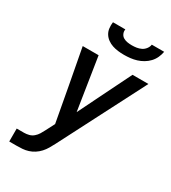

<svg xmlns="http://www.w3.org/2000/svg" viewBox="-226 -1068 1052 1182"><g transform="rotate(30 300.0 -477.5)"><path d="M34 0V-92H86Q103 -92 120.5 -96.5Q138 -101 152 -113Q166 -125 175.5 -140.5Q185 -156 193 -172L225 -234L179 -485L132 -735H245L303 -364L486 -735H599L288 -130Q278 -111 267 -92Q256 -73 241 -56.5Q226 -40 207.5 -28Q189 -16 168.5 -9.5Q148 -3 127 -1.5Q106 0 86 0ZM379 -815Q357 -815 336 -817.5Q315 -820 295.5 -826.5Q276 -833 259.5 -845Q243 -857 232.5 -874Q222 -891 219.5 -912Q217 -933 220 -955H308Q305 -939 311.5 -924.5Q318 -910 331 -902.5Q344 -895 359.5 -892.5Q375 -890 391 -890Q408 -890 424.5 -892.5Q441 -895 456.5 -902.5Q472 -910 483 -924.5Q494 -939 496 -955H584Q580 -933 570.5 -912Q561 -891 545 -874Q529 -857 508.5 -845Q488 -833 466.5 -826.5Q445 -820 423 -817.5Q401 -815 379 -815Z"/></g></svg>

Font: Iosevka SS04 SmBd Ex Obl
Style: Regular
Weight: 600
Width: 7
Italic angle: -9°
Monospace: yes
Designer: Belleve Invis
Foundry: Belleve Invis
Version: Version 19.0.0; ttfautohint (v1.8.4)